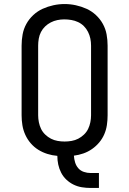

<svg xmlns="http://www.w3.org/2000/svg" viewBox="-20 -766 640 951"><path d="M429 165Q407 165 385.5 161.5Q364 158 344.5 148.5Q325 139 309 124Q293 109 283 89.5Q273 70 268.5 49Q264 28 264 6Q239 4 215 -3.5Q191 -11 170 -24Q149 -37 132.5 -56Q116 -75 105.5 -98Q95 -121 91 -145.5Q87 -170 87 -195V-540Q87 -568 92 -595.5Q97 -623 110.5 -647.5Q124 -672 145 -691.5Q166 -711 191.5 -722.5Q217 -734 244.5 -740Q272 -746 300 -746Q328 -746 355.5 -740Q383 -734 408.5 -722.5Q434 -711 455 -691.5Q476 -672 489.5 -647.5Q503 -623 508 -595.5Q513 -568 513 -540V-195Q513 -171 509.5 -147Q506 -123 496.5 -101Q487 -79 471.5 -60.5Q456 -42 436 -28Q416 -14 393 -6Q370 2 346 5Q347 22 352 38.5Q357 55 368 67.5Q379 80 395.5 85.5Q412 91 429 91H470V165ZM300 -65Q317 -65 334.5 -68Q352 -71 367.5 -79Q383 -87 396 -99.5Q409 -112 416.5 -127.5Q424 -143 427.5 -160.5Q431 -178 431 -195V-540Q431 -558 427.5 -575Q424 -592 416 -608Q408 -624 395.5 -636.5Q383 -649 367 -656.5Q351 -664 333.5 -667Q316 -670 298 -670Q281 -670 264 -666.5Q247 -663 231.5 -655Q216 -647 203.5 -635Q191 -623 183 -607.5Q175 -592 172 -574.5Q169 -557 169 -540V-195Q169 -178 172.5 -160.5Q176 -143 183.5 -127.5Q191 -112 204 -99.5Q217 -87 232.5 -79Q248 -71 265.5 -68Q283 -65 300 -65Z"/></svg>

Font: Iosevka Slab Extended
Style: Regular
Weight: 400
Width: 7
Monospace: yes
Designer: Belleve Invis
Foundry: Belleve Invis
Version: Version 11.1.1; ttfautohint (v1.8.3)